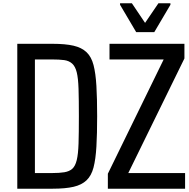

<svg xmlns="http://www.w3.org/2000/svg" viewBox="-20 -1052 1149 1166"><path d="M85 94V-786H299Q377 -786 426.5 -774.5Q476 -763 505.5 -735Q535 -707 548 -657Q561 -607 565.5 -530Q570 -453 570 -347Q570 -239 565.5 -162Q561 -85 548 -35Q535 15 505.5 43Q476 71 426.5 82.5Q377 94 299 94ZM192 -1H295Q341 -1 371 -6Q401 -11 419 -27Q437 -43 446 -79.5Q455 -116 457 -181Q459 -246 459 -347Q459 -447 457 -512Q455 -577 446 -613Q437 -649 418 -666Q399 -683 370 -687Q341 -691 295 -691H192ZM635 94V3L974 -691H645V-786H1100V-697L759 -1H1104V94ZM807 -857 709 -1023V-1032H781L861 -913L942 -1032H1015V-1023L917 -857Z"/></svg>

Font: Farlight84_Sys_V01
Style: Regular
Weight: 400
Designer: Ryoko NISHIZUKA  (kana, bopomofo & ideographs); Paul D. Hunt (Latin, Greek & Cyrillic); Sandoll Communications , Soo-you
Foundry: Adobe
Version: Version 2.004;October 29, 2024;FontCreator 14.0.0.2814 64-bi